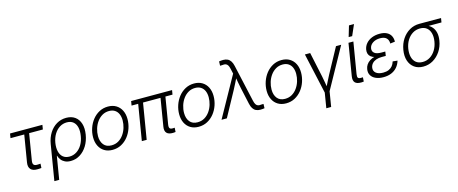

<svg xmlns="http://www.w3.org/2000/svg" viewBox="-49 -1493 5840 2449"><g transform="rotate(-15 2871.0 -269.0)"><path d="M272.9 2.4Q210.4 4.4 182.1 -26.6Q153.8 -57.6 163.6 -116.7L222.2 -470.2H40.5L50.3 -529.3H477.5L467.8 -470.2H286.6L229 -121.6Q223.1 -85.9 236.3 -69.6Q249.5 -53.2 285.2 -54.7Q294.4 -54.7 305.2 -55.4Q315.9 -56.2 326.2 -57.1L322.8 -1Q311.5 0.5 298.8 1.5Q286.1 2.4 272.9 2.4Z M439 204.1 516.6 -264.6Q530.3 -346.7 569.1 -408Q607.9 -469.2 665.5 -503.2Q723.1 -537.1 792.5 -537.1Q861.8 -537.1 908.2 -503.4Q954.6 -469.7 973.4 -408.7Q992.2 -347.7 979 -265.6Q965.3 -183.1 926.8 -121.1Q888.2 -59.1 832 -24.4Q775.9 10.3 709 10.3Q665 10.3 634 -4.9Q603 -20 584 -44.9Q564.9 -69.8 556.2 -99.6H553.2L502.9 204.1ZM707.5 -48.3Q759.3 -48.3 802.2 -75.7Q845.2 -103 874.3 -151.6Q903.3 -200.2 913.6 -264.6Q924.3 -328.6 913.1 -377Q901.9 -425.3 869.6 -452.1Q837.4 -479 785.6 -479Q733.4 -479 690.2 -451.9Q647 -424.8 617.7 -376.7Q588.4 -328.6 577.6 -264.6Q567.4 -200.2 579.1 -151.4Q590.8 -102.5 623.3 -75.4Q655.8 -48.3 707.5 -48.3Z M1261.2 11.2Q1199.2 11.2 1154.3 -16.1Q1109.4 -43.5 1085 -92.5Q1060.5 -141.6 1060.5 -206.1Q1060.5 -268.6 1080.8 -327.9Q1101.1 -387.2 1138.7 -434.6Q1176.3 -481.9 1228.5 -510Q1280.8 -538.1 1344.7 -538.1Q1406.7 -538.1 1451.7 -510.7Q1496.6 -483.4 1521 -434.3Q1545.4 -385.3 1545.4 -320.3Q1545.4 -257.3 1525.1 -198Q1504.9 -138.7 1467.3 -91.6Q1429.7 -44.4 1377.4 -16.6Q1325.2 11.2 1261.2 11.2ZM1262.7 -47.9Q1314.5 -47.9 1354.7 -71.5Q1395 -95.2 1423.3 -135Q1451.7 -174.8 1466.3 -223.1Q1481 -271.5 1481 -320.3Q1481 -367.7 1465.3 -403.6Q1449.7 -439.5 1418.9 -459.5Q1388.2 -479.5 1343.3 -479.5Q1293 -479.5 1252.7 -455.8Q1212.4 -432.1 1183.8 -392.8Q1155.3 -353.5 1140.1 -304.7Q1125 -255.9 1125 -206.1Q1125 -135.3 1160.2 -91.6Q1195.3 -47.9 1262.7 -47.9Z M2061.5 1.5Q2002.9 2.9 1977.8 -24.4Q1952.6 -51.8 1961.9 -107.4L2028.3 -509.8H2092.8L2027.8 -117.2Q2022 -82 2033.2 -68.1Q2044.4 -54.2 2076.7 -55.7Q2084.5 -56.2 2088.6 -56.4Q2092.8 -56.6 2098.1 -57.1L2094.7 -1.5Q2087.9 -0.5 2079.3 0.2Q2070.8 1 2061.5 1.5ZM1648.9 0 1733.4 -509.8H1797.4L1712.9 0ZM1639.6 -471.7 1649.4 -529.3H2189.9L2180.2 -471.7Z M2397.9 11.2Q2335.9 11.2 2291 -16.1Q2246.1 -43.5 2221.7 -92.5Q2197.3 -141.6 2197.3 -206.1Q2197.3 -268.6 2217.5 -327.9Q2237.8 -387.2 2275.4 -434.6Q2313 -481.9 2365.2 -510Q2417.5 -538.1 2481.4 -538.1Q2543.5 -538.1 2588.4 -510.7Q2633.3 -483.4 2657.7 -434.3Q2682.1 -385.3 2682.1 -320.3Q2682.1 -257.3 2661.9 -198Q2641.6 -138.7 2604 -91.6Q2566.4 -44.4 2514.2 -16.6Q2461.9 11.2 2397.9 11.2ZM2399.4 -47.9Q2451.2 -47.9 2491.5 -71.5Q2531.7 -95.2 2560.1 -135Q2588.4 -174.8 2603 -223.1Q2617.7 -271.5 2617.7 -320.3Q2617.7 -367.7 2602.1 -403.6Q2586.4 -439.5 2555.7 -459.5Q2524.9 -479.5 2480 -479.5Q2429.7 -479.5 2389.4 -455.8Q2349.1 -432.1 2320.6 -392.8Q2292 -353.5 2276.9 -304.7Q2261.7 -255.9 2261.7 -206.1Q2261.7 -135.3 2296.9 -91.6Q2332 -47.9 2399.4 -47.9Z M2701.2 0 2996.6 -530.8 2981.4 -598.1Q2974.6 -629.9 2963.4 -647Q2952.1 -664.1 2935.1 -669.7Q2918 -675.3 2893.1 -671.4L2861.8 -670.4L2863.8 -727.1Q2876 -729.5 2889.4 -730.7Q2902.8 -731.9 2918.5 -731.9Q2951.7 -731.9 2976.1 -720.2Q3000.5 -708.5 3016.8 -683.6Q3033.2 -658.7 3041.5 -620.1L3151.4 -129.9Q3158.7 -97.7 3170.2 -80.3Q3181.6 -63 3198.7 -57.6Q3215.8 -52.2 3240.2 -56.2L3270.5 -57.1L3269 -0.5Q3256.8 1.5 3243.4 2.9Q3230 4.4 3213.9 4.4Q3180.7 4.4 3156.2 -7.6Q3131.8 -19.5 3116 -44.2Q3100.1 -68.8 3091.8 -107.4L3043.5 -327.6Q3034.2 -369.1 3027.3 -410.2Q3020.5 -451.2 3013.2 -491.7H3033.2Q3013.2 -451.7 2992.9 -410.4Q2972.7 -369.1 2950.2 -327.6L2771.5 0Z M3553.2 11.2Q3491.2 11.2 3446.3 -16.1Q3401.4 -43.5 3377 -92.5Q3352.5 -141.6 3352.5 -206.1Q3352.5 -268.6 3372.8 -327.9Q3393.1 -387.2 3430.7 -434.6Q3468.3 -481.9 3520.5 -510Q3572.8 -538.1 3636.7 -538.1Q3698.7 -538.1 3743.7 -510.7Q3788.6 -483.4 3813 -434.3Q3837.4 -385.3 3837.4 -320.3Q3837.4 -257.3 3817.1 -198Q3796.9 -138.7 3759.3 -91.6Q3721.7 -44.4 3669.4 -16.6Q3617.2 11.2 3553.2 11.2ZM3554.7 -47.9Q3606.4 -47.9 3646.7 -71.5Q3687 -95.2 3715.3 -135Q3743.7 -174.8 3758.3 -223.1Q3772.9 -271.5 3772.9 -320.3Q3772.9 -367.7 3757.3 -403.6Q3741.7 -439.5 3710.9 -459.5Q3680.2 -479.5 3635.3 -479.5Q3585 -479.5 3544.7 -455.8Q3504.4 -432.1 3475.8 -392.8Q3447.3 -353.5 3432.1 -304.7Q3417 -255.9 3417 -206.1Q3417 -135.3 3452.1 -91.6Q3487.3 -47.9 3554.7 -47.9Z M4064 9.8 3943.8 -529.3H4013.7L4083.5 -201.7Q4092.3 -160.6 4098.9 -119.4Q4105.5 -78.1 4112.3 -38.1H4093.8Q4114.3 -78.1 4134.3 -119.4Q4154.3 -160.6 4176.3 -201.7L4354.5 -529.3H4423.3L4124.5 9.8ZM4030.3 204.1 4064.5 -3.9H4128.4L4094.2 204.1Z M4549.3 1.5Q4489.3 2.9 4464.8 -23.7Q4440.4 -50.3 4449.7 -107.4L4519.5 -529.3H4584L4515.6 -117.2Q4509.3 -80.6 4520 -67.6Q4530.8 -54.7 4563 -56.2Q4569.8 -56.2 4574.5 -56.4Q4579.1 -56.6 4583.5 -57.1L4580.1 -1.5Q4574.2 -0.5 4566.2 0.2Q4558.1 1 4549.3 1.5ZM4540.5 -599.1 4583 -742.2H4649.4L4586.9 -599.1Z M4839.4 10.3Q4780.3 10.3 4737.8 -8.8Q4695.3 -27.8 4675.3 -62.3Q4655.3 -96.7 4663.1 -143.1Q4668 -174.3 4684.8 -199.7Q4701.7 -225.1 4730 -243.7Q4758.3 -262.2 4797.9 -272.2Q4837.4 -282.2 4887.7 -282.2H4941.4L4935.5 -244.6H4881.3Q4840.8 -244.6 4808.6 -233.2Q4776.4 -221.7 4755.9 -199.7Q4735.4 -177.7 4730 -147Q4722.2 -101.6 4754.9 -74.2Q4787.6 -46.9 4850.6 -46.9Q4893.1 -46.9 4923.1 -59.8Q4953.1 -72.8 4972.7 -96.4Q4992.2 -120.1 5002.4 -154.3L5064.9 -147.9Q5050.3 -98.1 5019.3 -62.7Q4988.3 -27.3 4942.9 -8.5Q4897.5 10.3 4839.4 10.3ZM4885.7 -256.8Q4835.9 -256.8 4800.8 -266.1Q4765.6 -275.4 4745.1 -292.2Q4724.6 -309.1 4717.3 -333Q4710 -356.9 4714.8 -386.2Q4722.7 -432.1 4752.4 -466.3Q4782.2 -500.5 4828.4 -519.3Q4874.5 -538.1 4931.6 -538.1Q4987.3 -538.1 5023.9 -519.8Q5060.5 -501.5 5078.4 -468.5Q5096.2 -435.5 5095.2 -390.1L5032.2 -382.3Q5032.7 -429.2 5005.6 -455.1Q4978.5 -481 4922.4 -481Q4864.7 -481 4825.4 -454.6Q4786.1 -428.2 4779.3 -385.7Q4773.4 -346.7 4801.8 -323.5Q4830.1 -300.3 4893.1 -300.3H4944.3L4937.5 -256.8Z M5364.7 11.2Q5294.4 11.2 5246.6 -23.7Q5198.7 -58.6 5178.7 -119.6Q5158.7 -180.7 5171.9 -260.3Q5185.1 -339.8 5225.3 -400.4Q5265.6 -460.9 5324.7 -495.1Q5383.8 -529.3 5454.1 -529.3H5741.7L5732.4 -473.1H5521.5L5447.3 -470.2Q5393.6 -470.2 5349.6 -443.4Q5305.7 -416.5 5276.4 -369.1Q5247.1 -321.8 5236.8 -260.3Q5227.1 -199.2 5239 -151.1Q5251 -103 5284.4 -75.4Q5317.9 -47.9 5372.1 -47.9Q5425.8 -47.9 5469.7 -75.4Q5513.7 -103 5543 -151.1Q5572.3 -199.2 5582.5 -260.3Q5592.8 -321.8 5580.3 -369.1Q5567.9 -416.5 5534.4 -443.4Q5501 -470.2 5447.3 -470.2L5449.2 -499.5Q5500.5 -499.5 5541 -483.4Q5581.5 -467.3 5608.6 -436Q5635.7 -404.8 5646 -359.4Q5656.2 -314 5646.5 -254.9Q5633.8 -178.2 5593.8 -118.2Q5553.7 -58.1 5494.6 -23.4Q5435.5 11.2 5364.7 11.2Z"/></g></svg>

Font: Inter 24pt Light
Style: Italic
Weight: 300
Italic angle: -9.3988°
Designer: Rasmus Andersson
Foundry: rsms
Version: Version 4.001;git-66647c0bb